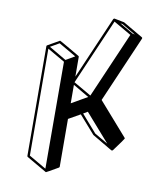

<svg xmlns="http://www.w3.org/2000/svg" viewBox="-96 -904 923 1059"><g transform="rotate(10 366.0 -374.5)"><path d="M233.9 75.2H231.9Q231.9 74.7 231.4 74.7L230.5 74.2L120.1 10.3Q117.2 8.3 117.2 4.4L115.2 -609.9Q115.7 -613.3 118.7 -614.7Q183.1 -652.3 184.6 -652.3Q186.5 -652.3 242.7 -619.6L298.8 -586.9V-586.4H299.8V-585.4L300.8 -585L301.3 -582L301.8 -471.7L452.6 -820.8H453.1L454.1 -822.3L456.5 -823.7V-824.2H460L514.6 -813.5L624.5 -749.5L625.5 -749V-748.5L627 -747.6L627.4 -746.6L627.9 -744.6V-744.1Q627.9 -742.7 627.4 -741.7L466.8 -370.1L627.9 -186.5Q629.4 -185.1 629.4 -182.6Q629.4 -179.7 576.2 -107.9H575.7Q575.7 -106.9 574.7 -106.9L573.7 -106H572.3V-105.5L567.4 -106Q567.4 -106.4 512 -138.7Q456.5 -170.9 455.6 -171.9L367.7 -272L302.2 -234.9L303.2 32.2Q303.2 36.1 299.8 38.1Q235.8 75.2 233.9 75.2ZM584.5 -757.3 508.8 -801.8 495.6 -804.2 571.3 -760.3ZM401.4 -383.3 560.5 -751 461.9 -808.1 302.7 -440.4ZM302.2 -322.3 391.1 -373.5 301.8 -425.8ZM227.1 57.1 225.6 -541.5 128.4 -597.7 130.4 1ZM231.9 -552.7 281.7 -581.5 184.6 -637.7 135.3 -609.4ZM539.1 -138.2 403.3 -293 379.4 -278.8 464.8 -181.2Z"/></g></svg>

Font: 3D Isometric
Style: Bold
Weight: 700
Designer: GGBotNet
Foundry: GGBotNet
Version: 1.14